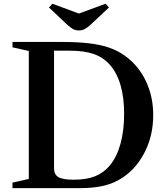

<svg xmlns="http://www.w3.org/2000/svg" viewBox="-20 -980 870 1000"><path d="M45 0V-29L130 -48V-714.5L45 -733.5V-761.5H301.5Q383 -761.5 443.2 -754.5Q503.5 -747.5 548.8 -731.8Q594 -716 630.5 -689.5Q700 -640 739 -559.5Q778 -479 778 -380Q778 -278 736.5 -193Q695 -108 624 -58.5Q578 -27 524 -13.5Q470 0 392 0ZM363.5 -44Q430 -44 474.8 -61.8Q519.5 -79.5 552.5 -118.5Q589 -163.5 607.8 -232Q626.5 -300.5 626.5 -387Q626.5 -559 551 -644Q516.5 -682 467.5 -699Q418.5 -716 344.5 -716H261.5V-103.5Q261.5 -71 284.2 -57.5Q307 -44 363.5 -44ZM391 -821.5Q372 -821.5 359.2 -829.2Q346.5 -837 330.5 -851L235 -941L253 -960.5L391 -909.5L530 -960.5L547.5 -941L451.5 -851Q434.5 -835.5 421.2 -828.5Q408 -821.5 391 -821.5Z"/></svg>

Font: Libre Caslon Text Medium
Style: Regular
Weight: 500
Designer: Pablo Impallari, Rodrigo Fuenzalida, Katja Schimmel
Foundry: Pablo Impallari, Rodrigo Fuenzalida
Version: Version 2.000